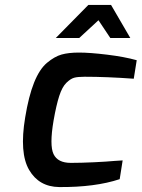

<svg xmlns="http://www.w3.org/2000/svg" viewBox="-20 -752 574 778"><path d="M206 -598 338 -732H430L508 -598H427L379 -670L301 -598ZM82 -276Q96 -362 118 -417Q140 -472 170.5 -497.5Q201 -523 229.5 -531Q258 -539 300 -539Q344 -539 414 -530.5Q484 -522 534 -508L522 -433Q412 -441 323 -441Q295 -441 280.5 -437Q266 -433 249 -416.5Q232 -400 220 -363Q208 -326 197 -263Q180 -163 197 -127.5Q214 -92 267 -92Q308 -92 360.5 -94.5Q413 -97 445 -100L477 -102L465 -26Q365 7 220 6Q138 5 98 -63.5Q58 -132 82 -276Z"/></svg>

Font: Exo
Style: Demi Bold Italic
Weight: 600
Designer: Natanael Gama
Version: Version 1